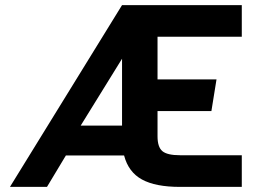

<svg xmlns="http://www.w3.org/2000/svg" viewBox="-20 -732 1019 752"><path d="M458 -240V-502L296 -240ZM927 0H685Q589 0 536 -29Q483 -58 466 -123H238L164 0H19L458 -712H927V-588H597V-421H828L808 -297H597V-198Q597 -156 616 -140Q635 -124 685 -124H927Z"/></svg>

Font: Viga
Style: Regular
Weight: 400
Designer: Oscar Yáñez
Foundry: Fontstage
Version: Version 1.001